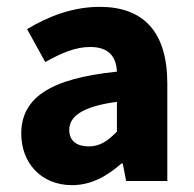

<svg xmlns="http://www.w3.org/2000/svg" viewBox="-20 -528 567 560"><path d="M42 -138C42 -54 99 12 190 12C246 12 292 -14 334 -51H338L348 0H468V-284C468 -436 398 -508 271 -508C193 -508 122 -481 59 -443L112 -347C160 -374 201 -391 243 -391C297 -391 319 -363 321 -319C125 -299 42 -242 42 -138ZM321 -144C295 -118 273 -101 239 -101C204 -101 182 -117 182 -149C182 -187 217 -217 321 -231Z"/></svg>

Font: Cambridge Sans Bold
Style: Regular
Weight: 700
Version: Version 2.020;PS 002.020;hotconv 1.0.88;makeotf.lib2.5.64775